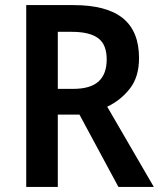

<svg xmlns="http://www.w3.org/2000/svg" viewBox="-20 -734 630 754"><path d="M268 -714Q399 -714 462.5 -662.5Q526 -611 526 -506Q526 -432 490 -386Q454 -340 401 -315L584 0H445L292 -284H207V0H83V-714ZM262 -609H207V-385H267Q335 -385 367 -414Q399 -443 399 -501Q399 -559 365.5 -584Q332 -609 262 -609Z"/></svg>

Font: Noto Sans Devanagari SemiCondensed SemiBold
Style: Regular
Weight: 600
Width: 4
Designer: Jelle Bosma - Monotype Design Team
Foundry: Monotype Imaging Inc.
Version: Version 2.004; ttfautohint (v1.8.4.7-5d5b)